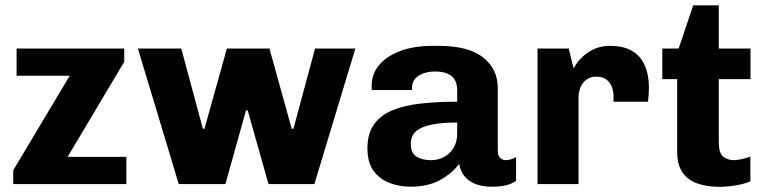

<svg xmlns="http://www.w3.org/2000/svg" viewBox="-20 -694 2885 724"><path d="M30 0V-52L243 -408.5H42.5V-511H448.5V-461L235 -102.5H456.5V0Z M654 0 500 -511H663.5L745 -208.5H751L835.5 -511H996L1080 -208.5H1086.5L1168 -511H1320L1165.5 0H992.5L914 -277.5H907.5L830 0Z M1528 10Q1487 10 1449.8 -3.8Q1412.5 -17.5 1389 -49.2Q1365.5 -81 1365.5 -135Q1365.5 -189 1389.2 -223.5Q1413 -258 1457.2 -277Q1501.5 -296 1564 -303.2Q1626.5 -310.5 1704 -310.5V-352Q1704 -391.5 1681.8 -408Q1659.5 -424.5 1620 -424.5Q1584 -424.5 1558.8 -408.5Q1533.5 -392.5 1533.5 -361.5V-354.5H1382.5Q1381.5 -357.5 1381.5 -362.2Q1381.5 -367 1381.5 -371.5Q1381.5 -415 1409.8 -448.8Q1438 -482.5 1489.5 -501.8Q1541 -521 1609.5 -521H1634.5Q1747 -521 1802 -477.2Q1857 -433.5 1857 -362V-126Q1857 -106.5 1866.5 -98.2Q1876 -90 1887 -90Q1896.5 -90 1906.8 -93.2Q1917 -96.5 1926 -101V-12Q1913 -2 1890.8 4Q1868.5 10 1835 10Q1796.5 10 1770.2 -1.2Q1744 -12.5 1729.8 -31.8Q1715.5 -51 1711.5 -76Q1684 -39.5 1638.8 -14.8Q1593.5 10 1528 10ZM1606 -90Q1631 -90 1653.2 -101.5Q1675.5 -113 1689.8 -135.5Q1704 -158 1704 -190.5V-232Q1646 -232 1607 -224Q1568 -216 1548.5 -198.8Q1529 -181.5 1529 -151.5Q1529 -117 1550.2 -103.5Q1571.5 -90 1606 -90Z M2007 0V-511H2124.5L2143 -436.5Q2145.5 -441 2154.2 -454.2Q2163 -467.5 2180 -483Q2197 -498.5 2222 -509.8Q2247 -521 2281 -521Q2332 -521 2364 -501.8Q2396 -482.5 2411.5 -447Q2427 -411.5 2427 -363Q2427 -351.5 2426 -337.2Q2425 -323 2423.5 -310.5H2293.5V-332.5Q2293.5 -350 2287 -366.8Q2280.5 -383.5 2266.5 -394.2Q2252.5 -405 2228.5 -405Q2211 -405 2198 -397.8Q2185 -390.5 2177 -379.2Q2169 -368 2165.2 -354.2Q2161.5 -340.5 2161.5 -327V0Z M2694 10.5Q2647 10.5 2610.8 -1.8Q2574.5 -14 2554 -43.2Q2533.5 -72.5 2533.5 -122V-395.5H2477.5V-511H2539L2594 -674H2690.5V-511H2810V-395.5H2690.5V-158.5Q2690.5 -114.5 2708.5 -102.2Q2726.5 -90 2747.5 -90Q2758.5 -90 2778 -94.2Q2797.5 -98.5 2809.5 -103.5V-10Q2795.5 -3.5 2774.2 1.2Q2753 6 2731.5 8.2Q2710 10.5 2694 10.5Z"/></svg>

Font: Chivo Medium
Style: Regular
Weight: 500
Designer: Hector Gatti
Foundry: Omnibus-Type
Version: Version 2.002